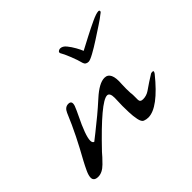

<svg xmlns="http://www.w3.org/2000/svg" viewBox="-96 -439 564 564"><g transform="rotate(-45 185.5 -157.0)"><path d="M210 -330Q220 -330 228.5 -319.5Q237 -309 244 -296.5Q251 -284 254 -276Q271 -285 294 -297Q317 -309 337.5 -318.5Q358 -328 367 -328Q371 -328 371 -324Q371 -322 368.5 -320Q366 -318 363 -316Q356 -310 338.5 -298.5Q321 -287 301 -274Q281 -261 264.5 -252Q248 -243 242 -243Q230 -243 227 -253Q223 -269 214.5 -290Q206 -311 201 -319Q200 -320 200 -323Q200 -326 203.5 -328Q207 -330 210 -330ZM23 16Q5 16 5 2Q5 -7 11.5 -21Q18 -35 25 -48Q44 -82 60 -114Q76 -146 91 -182Q98 -198 112 -198Q127 -198 121 -180Q115 -165 109 -153Q81 -96 81 -76Q81 -67 87 -65Q101 -76 108 -81.5Q115 -87 116 -88Q130 -99 147.5 -113.5Q165 -128 186 -147Q219 -177 241 -177Q268 -177 264 -128Q263 -109 264 -91Q265 -87 265 -79.5Q265 -72 265 -62Q265 -52 277 -52Q291 -52 303 -60L325 -75L347 -89Q349 -90 354 -90Q360 -90 354 -81Q291 -3 250 -3Q242 -3 234 -6Q227 -9 224 -23.5Q221 -38 220.5 -55Q220 -72 220 -81L221 -114Q221 -135 210 -135Q184 -135 82 -28Q74 -18 57 -1Q40 16 23 16Z"/></g></svg>

Font: Allison
Style: Regular
Weight: 400
Designer: Robert E. Leuschke
Foundry: Robert E. Leuschke
Version: Version 1.010; ttfautohint (v1.8.3)